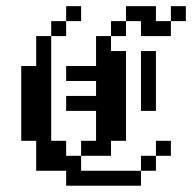

<svg xmlns="http://www.w3.org/2000/svg" viewBox="-20 -591 611 611"><path d="M47.6 -381H95.2V-333.3H47.6ZM47.6 -333.3H95.2V-285.7H47.6ZM47.6 -285.7H95.2V-238.1H47.6ZM47.6 -238.1H95.2V-190.5H47.6ZM95.2 -238.1H142.9V-190.5H95.2ZM95.2 -285.7H142.9V-238.1H95.2ZM95.2 -333.3H142.9V-285.7H95.2ZM95.2 -381H142.9V-333.3H95.2ZM95.2 -428.6H142.9V-381H95.2ZM95.2 -476.2H142.9V-428.6H95.2ZM142.9 -523.8H190.5V-476.2H142.9ZM190.5 -571.4H238.1V-523.8H190.5ZM47.6 -190.5H95.2V-142.9H47.6ZM95.2 -190.5H142.9V-142.9H95.2ZM95.2 -142.9H142.9V-95.2H95.2ZM142.9 -142.9H190.5V-95.2H142.9ZM238.1 -47.6H285.7V0H238.1ZM285.7 -47.6H333.3V0H285.7ZM333.3 -47.6H381V0H333.3ZM381 -47.6H428.6V0H381ZM285.7 -142.9H333.3V-95.2H285.7ZM333.3 -190.5H381V-142.9H333.3ZM333.3 -238.1H381V-190.5H333.3ZM333.3 -285.7H381V-238.1H333.3ZM333.3 -333.3H381V-285.7H333.3ZM333.3 -381H381V-333.3H333.3ZM381 -571.4H428.6V-523.8H381ZM428.6 -571.4H476.2V-523.8H428.6ZM428.6 -523.8H476.2V-476.2H428.6ZM476.2 -523.8H523.8V-476.2H476.2ZM523.8 -571.4H571.4V-523.8H523.8ZM333.3 -523.8H381V-476.2H333.3ZM95.2 -95.2H142.9V-47.6H95.2ZM142.9 -95.2H190.5V-47.6H142.9ZM190.5 -95.2H238.1V-47.6H190.5ZM190.5 -47.6H238.1V0H190.5ZM428.6 -95.2H476.2V-47.6H428.6ZM476.2 -142.9H523.8V-95.2H476.2ZM285.7 -333.3H333.3V-285.7H285.7ZM285.7 -285.7H333.3V-238.1H285.7ZM285.7 -238.1H333.3V-190.5H285.7ZM285.7 -381H333.3V-333.3H285.7ZM285.7 -190.5H333.3V-142.9H285.7ZM238.1 -142.9H285.7V-95.2H238.1ZM238.1 -285.7H285.7V-238.1H238.1ZM190.5 -285.7H238.1V-238.1H190.5ZM238.1 -381H285.7V-333.3H238.1ZM190.5 -381H238.1V-333.3H190.5ZM285.7 -428.6H333.3V-381H285.7ZM333.3 -428.6H381V-381H333.3ZM285.7 -476.2H333.3V-428.6H285.7ZM428.6 -428.6H476.2V-381H428.6ZM428.6 -381H476.2V-333.3H428.6ZM428.6 -333.3H476.2V-285.7H428.6ZM428.6 -285.7H476.2V-238.1H428.6Z"/></svg>

Font: Jacquard 12
Style: Regular
Weight: 400
Designer: Sarah Cadigan-Fried
Version: Version 1.000; ttfautohint (v1.8.4.7-5d5b)